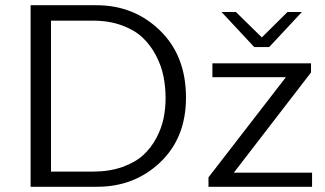

<svg xmlns="http://www.w3.org/2000/svg" viewBox="-20 -714 1243 734"><path d="M827 -668H882L981 -571L1079 -668H1134L1009 -534H952ZM777 0V-36L1073 -419H792V-472H1169V-437L874 -54H1173V0ZM97 0V-694H349Q492 -694 591.5 -597.5Q691 -501 691 -341Q691 -187 592.5 -93.5Q494 0 351 0ZM175 -58H335Q398 -58 447.5 -75.5Q497 -93 527.5 -121Q558 -149 578 -187Q598 -225 605.5 -262.5Q613 -300 613 -339Q613 -382 605 -422Q597 -462 576.5 -501.5Q556 -541 525.5 -570Q495 -599 446 -617Q397 -635 336 -635H175Z"/></svg>

Font: Coval
Style: ExtraLight
Weight: 250
Foundry: Context Ltd
Version: Version 001.000